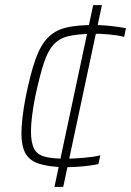

<svg xmlns="http://www.w3.org/2000/svg" viewBox="-20 -716 508 744"><path d="M227 -68Q166 -70 130 -82Q94 -94 78.5 -122Q63 -150 63 -199Q63 -226 67.5 -264Q72 -302 80 -342Q98 -431 117.5 -486Q137 -541 165.5 -570Q194 -599 236 -609Q278 -619 341 -619Q363 -619 385 -617.5Q407 -616 428.5 -613Q450 -610 468 -607L461 -573Q439 -579 403.5 -582.5Q368 -586 334 -585Q279 -584 244 -575.5Q209 -567 187 -542.5Q165 -518 149.5 -470.5Q134 -423 117 -344Q109 -305 104.5 -268.5Q100 -232 100 -207Q100 -163 112 -140Q124 -117 153 -109Q182 -101 234 -101Q265 -101 304.5 -104.5Q344 -108 369 -114L361 -80Q347 -77 324.5 -74Q302 -71 276.5 -69.5Q251 -68 227 -68ZM191 8 341 -696H375L225 8Z"/></svg>

Font: Saira Thin Thin
Style: Italic
Weight: 250
Italic angle: -12°
Version: Version 1.101